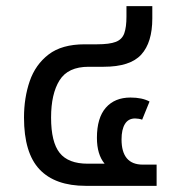

<svg xmlns="http://www.w3.org/2000/svg" viewBox="-20 -604 579 624"><path d="M259 0Q159 0 108.5 -53.5Q58 -107 58 -222Q58 -286 76.5 -340Q95 -394 138 -427Q181 -460 255 -460H295Q336 -460 356.5 -468Q377 -476 384 -496Q391 -516 391 -550V-584H475V-544Q475 -466 439 -426.5Q403 -387 317 -387H268Q201 -387 173.5 -343Q146 -299 146 -222Q146 -142 174 -107Q202 -72 265 -72H320Q295 -102 295 -156Q295 -221 324 -254Q353 -287 404 -287Q442 -287 466 -274L442 -215Q437 -217 430.5 -218Q424 -219 419 -219Q397 -219 386 -201Q375 -183 375 -151Q375 -69 444 -69H489V0Z"/></svg>

Font: Go Noto Kurrent-Regular
Style: Regular
Weight: 400
Designer: Monotype Design Team
Foundry: Monotype Imaging Inc.
Version: Version 2.012; ttfautohint (v1.8.4.7-5d5b)